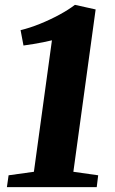

<svg xmlns="http://www.w3.org/2000/svg" viewBox="-20 -773 474 793"><path d="M15.5 -49 120 -63.5 194.5 -606.5Q178 -602.5 158.2 -598.5Q138.5 -594.5 118 -591.2Q97.5 -588 77 -585L65 -648.5Q103 -657.5 145 -674.5Q187 -691.5 225.2 -712.2Q263.5 -733 289.5 -753L375 -734L283 -63.5L385.5 -49L379.5 0H8.5Z"/></svg>

Font: Merriweather 48pt Black
Style: Italic
Weight: 900
Italic angle: -7.8°
Version: Version 2.101